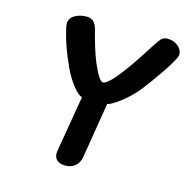

<svg xmlns="http://www.w3.org/2000/svg" viewBox="-104 -800 878 898"><g transform="rotate(15 335.5 -351.5)"><path d="M236 -46Q236 -55 237 -59L283 -331Q265 -334 236.5 -371Q208 -408 190 -448Q143 -549 126 -634Q125 -638 125 -646Q125 -672 150 -686.5Q175 -701 207 -701Q228 -701 240 -690Q252 -679 259 -655Q282 -563 307 -502Q341 -423 360 -423Q372 -423 395.5 -446.5Q419 -470 443 -503Q469 -537 496 -578.5Q523 -620 528 -628L548 -659Q552 -664 560 -676Q568 -688 577 -693.5Q586 -699 600 -699Q629 -699 650 -682Q671 -665 671 -643Q671 -631 663 -618Q646 -584 608.5 -530.5Q571 -477 542 -440Q507 -397 464.5 -365Q422 -333 405 -331L361 -62Q356 -34 337.5 -18Q319 -2 289 -2Q264 -2 250 -14Q236 -26 236 -46Z"/></g></svg>

Font: Mali SemiBold
Style: Italic
Weight: 600
Italic angle: -10°
Version: Version 1.000; ttfautohint (v1.6)